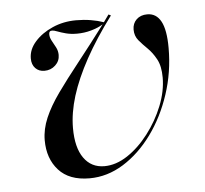

<svg xmlns="http://www.w3.org/2000/svg" viewBox="-40 -477 565 530"><g transform="rotate(-5 242.5 -212.0)"><path d="M187.9 11.3Q131.5 11.3 102.4 -21Q73.4 -53.2 73.4 -104Q73.4 -134.7 86.7 -165.7Q100 -196.8 125 -231.9Q150 -266.9 184.3 -310.1Q218.5 -353.2 260.5 -408.9Q246 -400 227 -394.8Q208.1 -389.5 187.9 -389.5Q171 -389.5 157.3 -393.1Q143.5 -396.8 134.3 -400.4Q125 -404 120.2 -404Q115.3 -404 113.3 -401.6Q111.3 -399.2 111.3 -394.4Q111.3 -385.5 116.5 -376.2Q121.8 -366.9 127 -356.9Q132.3 -346.8 132.3 -335.5Q132.3 -318.5 119.8 -306.9Q107.3 -295.2 89.5 -295.2Q74.2 -295.2 64.5 -305.2Q54.8 -315.3 54.8 -332.3Q54.8 -357.3 73.8 -378.6Q92.7 -400 123 -413.3Q153.2 -426.6 188.7 -426.6Q209.7 -426.6 229 -423.4Q248.4 -420.2 264.5 -414.5L279 -434.7L285.5 -431.5Q241.1 -371.8 212.1 -319Q183.1 -266.1 168.5 -219.4Q154 -172.6 154 -130.6Q154 -76.6 174.6 -47.6Q195.2 -18.5 231.5 -18.5Q263.7 -18.5 295.6 -39.5Q327.4 -60.5 354 -95.2Q380.6 -129.8 396.8 -170.2Q412.9 -210.5 412.9 -248.4Q412.9 -279.8 402.4 -299.2Q391.9 -318.5 378.6 -331.5Q365.3 -344.4 354.8 -356.9Q344.4 -369.4 344.4 -387.1Q344.4 -404 355.6 -414.9Q366.9 -425.8 385.5 -425.8Q410.5 -425.8 423.4 -402Q436.3 -378.2 436.3 -328.2Q436.3 -261.3 416.1 -200.4Q396 -139.5 361.3 -91.9Q326.6 -44.4 281.9 -16.5Q237.1 11.3 187.9 11.3Z"/></g></svg>

Font: Playfair 144pt
Style: Italic
Weight: 400
Italic angle: -15.6°
Designer: Claus Eggers Sørensen
Foundry: Claus Eggers Sørensen
Version: Version 2.001;gftools[0.9.30]